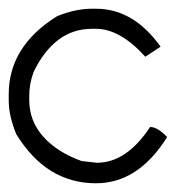

<svg xmlns="http://www.w3.org/2000/svg" viewBox="-23 -420 446 440"><path d="M197 -400Q283 -400 345 -313L310 -290Q252 -354 197 -354H188Q144 -354 110.5 -328.5Q77 -303 54 -255Q44 -228 44 -200V-191Q44 -143 76 -107Q108 -71 164 -51L199 -47Q267 -47 321 -129Q338 -129 360 -106Q294 0 197 0Q83 0 14 -113Q6 -133 1.5 -152Q-3 -171 -3 -191V-204Q-3 -314 108 -383Q150 -400 188 -400Z"/></svg>

Font: Ekushey Kolom
Style: Regular
Weight: 400
Designer: Al Mamun Sumon
Foundry: Al Mamun Sumon
Version: Version 1.0